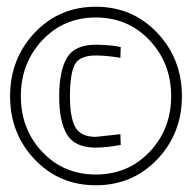

<svg xmlns="http://www.w3.org/2000/svg" viewBox="-20 -720 570 571"><path d="M83 -246Q10 -323 10 -434Q10 -545 83 -622.5Q156 -700 265 -700Q374 -700 447.5 -622.5Q521 -545 521 -434Q521 -323 447.5 -246Q374 -169 265 -169Q156 -169 83 -246ZM105.5 -600Q42 -532 42 -434Q42 -336 105.5 -268.5Q169 -201 265 -201Q361 -201 425 -268.5Q489 -336 489 -434Q489 -532 425 -600Q361 -668 265 -668Q169 -668 105.5 -600ZM338 -321 339 -289Q296 -281 265 -281Q203 -281 179.5 -319.5Q156 -358 156 -433Q156 -509 179 -548Q202 -587 265 -587Q282 -587 300.5 -585.5Q319 -584 329 -582L339 -580L338 -548Q297 -555 265 -555Q216 -555 202 -527Q188 -499 188 -433Q188 -371 204 -342Q220 -313 265 -313Z"/></svg>

Font: TypoPRO Titillium Maps
Style: 1 wt
Weight: 100
Designer: Campivisivi
Foundry: Accademia di Belle Arti di Urbino and students of MA course of Visual design
Version: Version 001.001